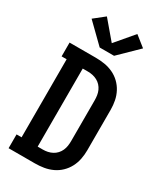

<svg xmlns="http://www.w3.org/2000/svg" viewBox="-240 -1070 980 1157"><g transform="rotate(30 250.0 -492.0)"><path d="M28 0V-96H63V-639H28V-735H211Q242 -735 272.5 -730Q303 -725 331 -712Q359 -699 381.5 -677.5Q404 -656 418.5 -628.5Q433 -601 439 -570.5Q445 -540 445 -509V-226Q445 -195 439 -164.5Q433 -134 418.5 -106.5Q404 -79 381.5 -57.5Q359 -36 331 -23Q303 -10 272.5 -5Q242 0 211 0ZM175 -96H211Q228 -96 244.5 -99.5Q261 -103 276 -111Q291 -119 302.5 -131.5Q314 -144 321 -159.5Q328 -175 330.5 -192Q333 -209 333 -226V-509Q333 -526 330.5 -543Q328 -560 321 -575.5Q314 -591 302.5 -603.5Q291 -616 276 -624Q261 -632 244.5 -635.5Q228 -639 211 -639H175ZM200 -800 71 -926 144 -984 250 -859 356 -984 429 -926 300 -800Z"/></g></svg>

Font: Iosevka Gothic
Style: Bold
Weight: 700
Monospace: yes
Designer: Belleve Invis
Foundry: Belleve Invis
Version: Version 15.5.1; ttfautohint (v1.8.4)